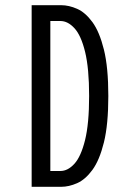

<svg xmlns="http://www.w3.org/2000/svg" viewBox="-20 -720 490 740"><path d="M102 0V-700H215.5Q245.5 -700 277.2 -686Q309 -672 336.2 -634.8Q363.5 -597.5 380.5 -528.8Q397.5 -460 397.5 -350Q397.5 -240 380.5 -171.2Q363.5 -102.5 336.2 -65.2Q309 -28 277.2 -14Q245.5 0 215.5 0ZM174 -61H213Q241.5 -61 266.8 -88.8Q292 -116.5 307.8 -180Q323.5 -243.5 323.5 -350Q323.5 -456.5 308 -520Q292.5 -583.5 267 -611.2Q241.5 -639 213 -639H174Z"/></svg>

Font: Trispace Condensed Light
Style: Regular
Weight: 300
Width: 3
Designer: Tyler Finck
Foundry: Etcetera Type Company
Version: Version 1.210; ttfautohint (v1.8.3)